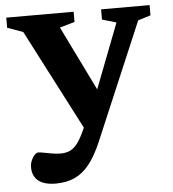

<svg xmlns="http://www.w3.org/2000/svg" viewBox="-52 -542 749 832"><g transform="rotate(-5 322.0 -126.5)"><path d="M405 -82 311.5 33 74 -426 6 -450.5V-494.5H299V-450L234 -431.5ZM157.5 240.5Q107.5 240.5 82 220Q56.5 199.5 56.5 161.5Q56.5 144.5 62.8 130.5Q69 116.5 77.5 108Q86 99.5 92.5 99.5Q101.5 99.5 117.2 102.8Q133 106 152 109.2Q171 112.5 190 112.5Q214 112.5 231 104.2Q248 96 262 77.8Q276 59.5 289.5 31L318 -30L340 -69L480 -432L418.5 -450V-494.5H629.5V-450L574.5 -433L357 79.5Q332 137.5 303.5 173Q275 208.5 239.5 224.5Q204 240.5 157.5 240.5Z"/></g></svg>

Font: Newsreader 9pt SemiBold
Style: Regular
Weight: 600
Designer: Hugues Gentile
Foundry: Production Type
Version: Version 1.003